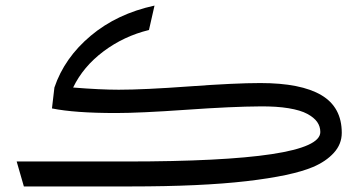

<svg xmlns="http://www.w3.org/2000/svg" viewBox="-20 -671 1305 691"><path d="M917 -372.1Q1063 -372.1 1136.5 -328.6Q1210 -285.2 1210 -192.9Q1210 -152.3 1181.6 -121.1Q1153.3 -89.8 1106 -69.8Q1030.8 -38.1 867.2 -19Q703.6 0 450.2 0H65.9L40 -89.8H434.1Q1132.8 -89.8 1132.8 -195.8Q1132.8 -215.8 1121.6 -231.9Q1110.4 -248 1085.9 -261.2Q1061.5 -274.4 1018.6 -281.5Q975.6 -288.6 917 -288.1Q816.4 -287.6 649.9 -275.9Q483.4 -264.2 397 -264.2Q248.5 -264.2 167 -280.8L175.8 -356Q211.9 -462.9 306.4 -542.2Q400.9 -621.6 536.1 -650.9L516.1 -563Q425.8 -541 352.5 -486.1Q279.3 -431.2 243.2 -356Q340.8 -348.1 407.2 -348.1Q498 -348.1 662.1 -360.1Q826.2 -372.1 917 -372.1Z"/></svg>

Font: FiraGO
Style: Regular
Weight: 400
Designer: bBox Type
Foundry: bBox Type GmbH
Version: Version 1.001;PS 001.001;hotconv 1.0.88;makeotf.lib2.5.64775